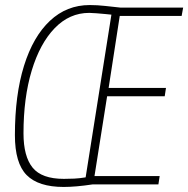

<svg xmlns="http://www.w3.org/2000/svg" viewBox="-20 -730 745 760"><path d="M607 0H346Q313 5 284.5 7.5Q256 10 232 10Q132 10 85.5 -37Q39 -84 39 -195Q39 -354 75 -469.5Q111 -585 177.5 -647.5Q244 -710 335 -710Q365 -710 396.5 -706.5Q428 -703 456 -700H705L699 -667H454L410 -382H637L632 -349H404L354 -33H612ZM319 -28 421 -672Q413 -673 396 -674.5Q379 -676 361.5 -677.5Q344 -679 333 -679Q255 -679 196.5 -618.5Q138 -558 105.5 -450.5Q73 -343 73 -202Q73 -111 109 -66.5Q145 -22 233 -22Q254 -22 274.5 -23Q295 -24 319 -28Z"/></svg>

Font: Georama SemiCondensed ExtraLight
Style: Italic
Weight: 200
Width: 4
Italic angle: -9°
Designer: Jean-Baptiste Levee
Foundry: Production Type
Version: Version 1.000